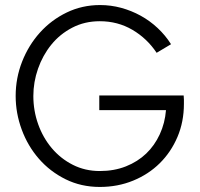

<svg xmlns="http://www.w3.org/2000/svg" viewBox="-20 -735 791 760"><path d="M375 5Q301 5 239.5 -25.5Q178 -56 134 -106.5Q90 -157 66 -222Q42 -287 42 -355Q42 -426 67.5 -491Q93 -556 138 -606Q183 -656 244 -685.5Q305 -715 376 -715Q419 -715 459.5 -704Q500 -693 536.5 -673Q573 -653 604 -624Q635 -595 657 -560L600 -526Q562 -583 504 -617Q446 -651 375 -651Q315 -651 266 -625.5Q217 -600 183 -558Q149 -516 130.5 -463Q112 -410 112 -355Q112 -297 131 -243.5Q150 -190 185 -148.5Q220 -107 268.5 -82.5Q317 -58 375 -58Q432 -58 478.5 -76.5Q525 -95 558.5 -127Q592 -159 612.5 -203.5Q633 -248 637 -299H373V-357H707Q708 -349 708 -340.5Q708 -332 708 -324Q708 -253 682.5 -193Q657 -133 612.5 -89Q568 -45 507 -20Q446 5 375 5Z"/></svg>

Font: IngvarSans
Style: Regular
Weight: 400
Version: Version 1.000